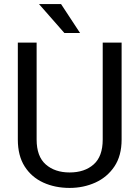

<svg xmlns="http://www.w3.org/2000/svg" viewBox="-20 -922 688 952"><path d="M489.3 -710.9H583V-230Q583 -149.9 547.4 -96.7Q511.7 -43.5 452.9 -16.8Q394 9.8 325.2 9.8Q252.9 9.8 194.6 -16.8Q136.2 -43.5 102.3 -96.7Q68.4 -149.9 68.4 -230V-710.9H161.6V-230Q161.6 -146.5 206.8 -106.7Q252 -66.9 325.2 -66.9Q399.4 -66.9 444.3 -106.7Q489.3 -146.5 489.3 -230ZM282.7 -901.9 377 -758.3H299.3L173.3 -901.9Z"/></svg>

Font: Vazirmatn RD
Style: Regular
Weight: 400
Designer: Saber Rastikerdar
Foundry: Saber Rastikerdar
Version: Version 32.102